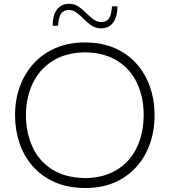

<svg xmlns="http://www.w3.org/2000/svg" viewBox="-20 -966 880 997"><path d="M421.9 -41Q315.4 -43.5 247.3 -88.4Q179.2 -133.3 147 -206.8Q114.7 -280.3 114.7 -367.7Q114.7 -455.1 147.9 -528.6Q181.2 -602.1 249.3 -647.2Q317.4 -692.4 421.9 -694.3Q522.9 -692.4 590.6 -649.4Q658.2 -606.4 692.1 -533.4Q726.1 -460.4 726.1 -367.7Q726.1 -303.7 708.5 -245.6Q690.9 -187.5 653.8 -142.1Q616.7 -96.7 559.3 -69.6Q502 -42.5 421.9 -41ZM423.8 10.3Q534.7 10.3 615.2 -39.1Q695.8 -88.4 739.3 -174.1Q782.7 -259.8 782.7 -367.7Q782.7 -446.3 758.8 -514.9Q734.9 -583.5 688.7 -635.3Q642.6 -687 575.2 -716.3Q507.8 -745.6 421.4 -745.6Q336.4 -745.6 269.3 -716.8Q202.1 -688 155 -636.5Q107.9 -585 83 -516.4Q58.1 -447.8 58.1 -367.7Q58.1 -291 81.3 -222.7Q104.5 -154.3 150.6 -102.1Q196.8 -49.8 265.1 -19.8Q333.5 10.3 423.8 10.3ZM504.9 -818.8Q531.7 -818.8 550.5 -832Q569.3 -845.2 579.6 -870.8Q589.8 -896.5 589.8 -933.1H561.5Q558.6 -890.1 546.6 -871.3Q534.7 -852.5 505.9 -851.1Q482.9 -852.1 463.9 -866.5Q444.8 -880.9 426.5 -899.4Q408.2 -918 387.2 -932.1Q366.2 -946.3 338.4 -946.3Q298.3 -946.3 275.9 -917Q253.4 -887.7 253.4 -832.5H281.7Q284.2 -876 296.6 -894.5Q309.1 -913.1 336.9 -914.6Q359.9 -914.1 378.9 -899.4Q397.9 -884.8 416.3 -866Q434.6 -847.2 455.8 -833Q477.1 -818.8 504.9 -818.8Z"/></svg>

Font: Pinar FD VF
Style: Regular
Weight: 300
Designer: Amin Abedi
Version: Version 2.000